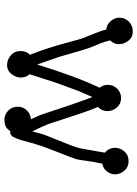

<svg xmlns="http://www.w3.org/2000/svg" viewBox="104 -720 621 869"><g transform="rotate(90 414.5 -285.5)"><path d="M466 -420 464 -418Q476 -391 489.5 -351.5Q503 -312 515 -275Q527 -238 535.5 -211.5Q544 -185 545 -185V-186Q549 -175 556 -160Q563 -145 572 -127L575 -121L585 -160Q588 -171 597.5 -195Q607 -219 618 -246Q629 -273 638.5 -298Q648 -323 651 -337Q653 -347 656.5 -366.5Q660 -386 665 -415L671 -450L666 -454Q649 -471 649 -496Q649 -519 665.5 -538Q682 -557 709 -557Q736 -557 752.5 -538Q769 -519 769 -496Q769 -476 756 -459Q743 -442 721 -438Q711 -393 707.5 -363.5Q704 -334 701 -323Q697 -309 687 -283.5Q677 -258 666.5 -231Q656 -204 647 -180Q638 -156 635 -144Q630 -131 625 -110.5Q620 -90 614 -70Q608 -50 600 -35.5Q592 -21 580 -21Q575 -21 574 -22L566 -12Q558 -2 546 1.5Q534 5 523 5Q498 5 480.5 -12.5Q463 -30 463 -55Q463 -79 479 -96Q495 -113 520 -115Q512 -132 506 -145Q500 -158 497 -168L461 -276Q447 -316 437 -345Q427 -374 419 -393L391 -328L366 -260Q364 -254 360.5 -245Q357 -236 353 -224L316 -109Q331 -92 331 -69Q331 -48 315.5 -27.5Q300 -7 274 -7Q251 -7 231 -23.5Q211 -40 211 -69Q211 -94 228 -111Q220 -131 213.5 -148.5Q207 -166 200.5 -186Q194 -206 186 -232.5Q178 -259 168 -297Q163 -314 160.5 -324.5Q158 -335 155 -343.5Q152 -352 148.5 -361Q145 -370 139 -384L128 -412Q126 -417 121 -431Q116 -445 114 -456Q91 -458 75.5 -476Q60 -494 60 -515Q60 -540 77.5 -558Q95 -576 123 -576Q149 -576 164.5 -556Q180 -536 180 -513Q180 -491 163 -474Q165 -463 169.5 -449.5Q174 -436 176 -430L187 -404Q193 -390 196.5 -380Q200 -370 203 -360.5Q206 -351 209.5 -339.5Q213 -328 218 -310L236 -247L272 -143Q299 -231 325 -301Q351 -371 377 -426Q364 -442 364 -463Q364 -488 381.5 -505.5Q399 -523 424 -523Q450 -523 466.5 -504Q483 -485 483 -462Q483 -437 466 -420Z"/></g></svg>

Font: Nelagoney
Style: Regular
Weight: 400
Designer: Kanati
Foundry: Kanati and Michael Everson
Version: Version 2.000